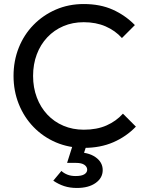

<svg xmlns="http://www.w3.org/2000/svg" viewBox="-20 -724 728 953"><path d="M396.8 10Q321.8 10 257.9 -17.2Q194 -44.5 146.5 -93.6Q99 -142.8 73.1 -207.8Q47.2 -272.8 47.2 -347.2Q47.2 -422 73 -486.9Q98.8 -551.8 146.1 -600.2Q193.5 -648.8 257.1 -676.4Q320.8 -704 395.5 -704Q477.5 -704 539.8 -676Q602 -648 649.5 -599.5L585.2 -535.2Q552 -572.2 504.2 -593Q456.5 -613.8 395.5 -613.8Q340.5 -613.8 294.6 -594.2Q248.8 -574.8 214.9 -538.9Q181 -503 162.6 -454.1Q144.2 -405.2 144.2 -347.2Q144.2 -289.2 162.8 -240.2Q181.2 -191.2 215 -155.2Q248.8 -119.2 294.9 -99.8Q341 -80.2 396 -80.2Q461 -80.2 509 -101.5Q557 -122.8 590.2 -159.8L654.5 -95.5Q607.2 -46.2 542.8 -18.1Q478.2 10 396.8 10ZM361.5 209Q326.5 209 298.1 199.6Q269.8 190.2 244.5 172.8L284.8 124.5Q297 135.8 314.5 142.8Q332 149.8 355.5 149.8Q384.8 149.8 398.8 141Q412.8 132.2 412.8 118.5Q412.8 104 399 94.2Q385.2 84.5 357 84.5H313L343.8 -12.5H412.5L389.2 58.8L355.8 32Q417 30.5 453.4 55.6Q489.8 80.8 489.8 120.2Q489.8 159.2 454.8 184.1Q419.8 209 361.5 209Z"/></svg>

Font: Outfit Thin
Style: Regular
Weight: 100
Designer: Rodrigo Fuenzalida
Foundry: fragTYPE
Version: Version 1.000